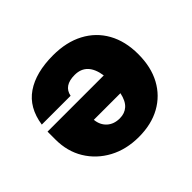

<svg xmlns="http://www.w3.org/2000/svg" viewBox="-125 -671 839 839"><g transform="rotate(-45 294.5 -251.0)"><path d="M555 -250Q555 -170.5 523.8 -112.8Q492.5 -55 435.5 -23.5Q378.5 8 301 8Q223.5 8 163.5 -24.2Q103.5 -56.5 69.2 -112.8Q35 -169 35 -242V-291H382.5Q369 -382.5 294 -382.5Q227 -382.5 217 -330.5H39Q52.5 -422 116.8 -466Q181 -510 288 -510Q370 -510 430 -478.2Q490 -446.5 522.5 -388.2Q555 -330 555 -250ZM299.5 -108.5Q330 -108.5 350.2 -126.5Q370.5 -144.5 379 -184.5H214.5Q218 -149.5 240.8 -129Q263.5 -108.5 299.5 -108.5Z"/></g></svg>

Font: Overused Grotesk ExtraBold
Style: Regular
Weight: 800
Version: Version 0.004